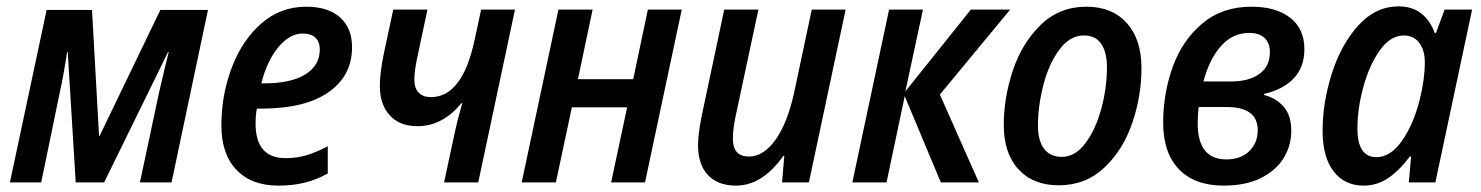

<svg xmlns="http://www.w3.org/2000/svg" viewBox="-20 -571 4636 601"><path d="M126 -540H268L290 -146H292L482 -540H631L517 0H418L478 -282L498 -367Q501 -377 508 -408H506L306 0H217L192 -408H190Q179 -335 168 -286L109 0H11Z M673 -178Q673 -274 705.5 -359.5Q738 -445 798 -497.5Q858 -550 938 -550Q1007 -550 1044.5 -516.5Q1082 -483 1082 -423Q1082 -334 1008.5 -282.5Q935 -231 798 -231H784Q780 -211 780 -184Q780 -76 874 -76Q908 -76 937.5 -84.5Q967 -93 1006 -113V-28Q970 -8 933 1Q896 10 851 10Q767 10 720 -39.5Q673 -89 673 -178ZM806 -310Q890 -310 935.5 -338Q981 -366 981 -416Q981 -440 967.5 -453Q954 -466 927 -466Q887 -466 851.5 -423.5Q816 -381 798 -310Z M1405 -163Q1410 -188 1427 -248H1424Q1398 -215 1363 -195.5Q1328 -176 1287 -176Q1231 -176 1200 -210Q1169 -244 1169 -302Q1169 -344 1182 -406L1211 -541H1318L1288 -400Q1277 -350 1277 -322Q1277 -295 1290.5 -281Q1304 -267 1329 -267Q1428 -267 1466 -448L1486 -541H1592L1477 0H1370Z M1728 -541H1835L1789 -323H1962L2008 -541H2114L1999 0H1893L1943 -235H1770L1720 0H1613Z M2165 -117Q2165 -149 2176 -206L2247 -541H2354L2283 -209Q2274 -167 2274 -137Q2274 -81 2324 -81Q2370 -81 2407.5 -133.5Q2445 -186 2466 -282L2521 -541H2627L2512 0H2428L2435 -83H2432Q2366 10 2284 10Q2227 10 2196 -23Q2165 -56 2165 -117Z M2763 -541H2869L2814 -285L3019 -541H3142L2922 -275L3044 0H2925L2812 -270L2755 0H2648Z M3122 -180Q3122 -265 3150.5 -350.5Q3179 -436 3237.5 -493Q3296 -550 3381 -550Q3461 -550 3507 -499Q3553 -448 3553 -358Q3553 -270 3524 -185.5Q3495 -101 3436.5 -46Q3378 9 3294 9Q3214 9 3168 -41Q3122 -91 3122 -180ZM3445 -362Q3445 -406 3427.5 -433Q3410 -460 3373 -460Q3329 -460 3296 -415.5Q3263 -371 3246 -305Q3229 -239 3229 -178Q3229 -131 3248 -105.5Q3267 -80 3304 -80Q3345 -80 3377 -122Q3409 -164 3427 -229.5Q3445 -295 3445 -362Z M3621 -187Q3621 -279 3651 -362Q3681 -445 3743.5 -497.5Q3806 -550 3897 -550Q3974 -550 4018.5 -515.5Q4063 -481 4063 -417Q4063 -361 4030 -326Q3997 -291 3937 -277L3936 -274Q3975 -264 3998.5 -236.5Q4022 -209 4022 -162Q4022 -116 3998.5 -77Q3975 -38 3927.5 -14Q3880 10 3810 10Q3720 10 3670.5 -41Q3621 -92 3621 -187ZM3834 -316Q3889 -316 3922 -339.5Q3955 -363 3955 -408Q3955 -436 3938.5 -452Q3922 -468 3890 -468Q3839 -468 3802.5 -427.5Q3766 -387 3747 -316ZM3917 -163Q3917 -236 3820 -236H3732Q3729 -211 3729 -185Q3729 -72 3819 -72Q3864 -72 3890.5 -98Q3917 -124 3917 -163Z M4120 -162Q4120 -250 4149 -341Q4178 -432 4232 -491.5Q4286 -551 4358 -551Q4400 -551 4428 -529.5Q4456 -508 4471 -468H4475L4502 -541H4588L4473 0H4390L4397 -81H4393Q4361 -38 4326 -14Q4291 10 4248 10Q4189 10 4154.5 -34.5Q4120 -79 4120 -162ZM4424 -259Q4440 -323 4440 -376Q4440 -414 4422.5 -437Q4405 -460 4374 -460Q4333 -460 4300 -414.5Q4267 -369 4248 -300.5Q4229 -232 4229 -168Q4229 -124 4244 -101.5Q4259 -79 4288 -79Q4333 -79 4369 -131Q4405 -183 4424 -259Z"/></svg>

Font: Noto Sans UI NarrowMedium
Style: Italic
Weight: 500
Width: 4
Italic angle: -12°
Designer: Monotype Design Team
Foundry: Monotype Imaging Inc.
Version: Version 1.001